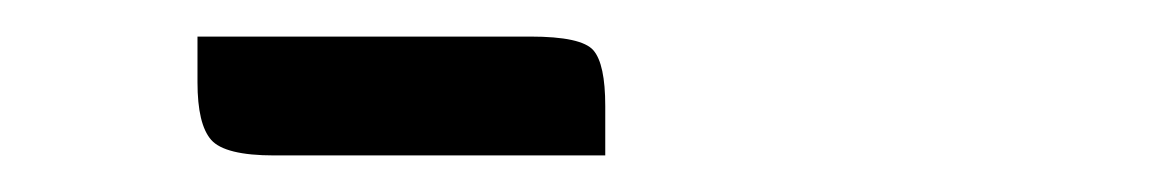

<svg xmlns="http://www.w3.org/2000/svg" viewBox="-20 -677 640 105"><path d="M88 -632V-657H270Q298 -657 304.5 -649.5Q311 -642 311 -619V-592H130Q103 -592 95.5 -600.5Q88 -609 88 -632Z"/></svg>

Font: Changa ExtraLight
Style: Regular
Weight: 275
Designer: Eduardo Rodriguez Tunni
Foundry: Eduardo Rodriguez Tunni
Version: Version 2.002; ttfautohint (v1.5) -l 8 -r 50 -G 200 -x 14 -H